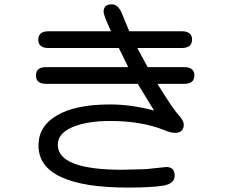

<svg xmlns="http://www.w3.org/2000/svg" viewBox="-20 -808 1040 884"><path d="M145.5 -460.9Q145.5 -499 192.4 -499H570.3L527.3 -586.9H204.1Q156.2 -586.9 156.2 -625Q156.2 -664.1 204.1 -664.1H491.2Q457 -737.3 457 -753.9Q457 -788.1 495.1 -788.1Q527.3 -788.1 545.9 -734.4L575.2 -664.1H816.4Q864.3 -664.1 864.3 -626Q864.3 -586.9 816.4 -586.9H612.3L658.2 -502L660.2 -499H827.1Q875 -499 875 -460.9Q875 -421.9 827.1 -421.9H705.1Q778.3 -302.7 802.7 -278.3Q826.2 -251 826.2 -235.4Q826.2 -196.3 785.2 -196.3Q765.6 -196.3 736.3 -209Q630.9 -251 489.3 -251Q378.9 -251 312.5 -222.2Q246.1 -193.4 246.1 -141.6Q246.1 -26.4 543 -26.4L652.3 -29.3L745.1 -39.1Q784.2 -39.1 784.2 1Q784.2 38.1 730.5 46.9Q675.8 55.7 569.3 55.7Q364.3 55.7 260.7 6.8Q157.2 -41 157.2 -138.7Q157.2 -227.5 243.2 -277.3Q329.1 -327.1 486.3 -327.1Q586.9 -327.1 689.5 -298.8L614.3 -421.9H192.4Q145.5 -421.9 145.5 -460.9Z"/></svg>

Font: jf-openhuninn-1.1
Style: Regular
Weight: 400
Designer: [Kosugi Maru]
      Designed by Motoya company      

      [Varela Round]
      Joe Prince(Latin component); Avraham Co
Foundry: justfont CO.,LTD.
Version: 1.1